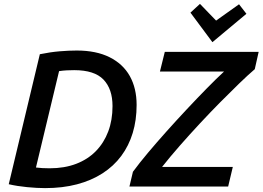

<svg xmlns="http://www.w3.org/2000/svg" viewBox="-20 -960 1351 988"><path d="M212 8Q171 8 119.5 3Q68 -2 25 -12L185 -681Q239 -692 286.5 -696Q334 -700 375 -700Q475 -700 544 -665.5Q613 -631 648 -568.5Q683 -506 683 -420Q683 -342 663 -276Q643 -210 604 -157.5Q565 -105 507.5 -68Q450 -31 376 -11.5Q302 8 212 8ZM235 -94Q312 -94 372 -117Q432 -140 473.5 -182.5Q515 -225 537 -283.5Q559 -342 559 -414Q559 -502 512.5 -550.5Q466 -599 362 -599Q343 -599 323.5 -598Q304 -597 284 -594L165 -98Q182 -96 198 -95Q214 -94 235 -94ZM646 0 664 -76Q697 -121 742 -174.5Q787 -228 838 -285Q889 -342 941.5 -398Q994 -454 1043 -504Q1092 -554 1133 -592H803L828 -693H1311L1291 -604Q1257 -575 1211.5 -531Q1166 -487 1114 -434.5Q1062 -382 1008.5 -324.5Q955 -267 905 -210Q855 -153 814 -101H1178L1154 0ZM1073 -743 960 -895 1009 -940 1092 -854 1210 -938 1248 -889Z"/></svg>

Font: Ubuntu Sans SemiBold
Style: Italic
Weight: 600
Italic angle: -13.5°
Designer: Dalton Maag Ltd
Foundry: Dalton Maag Ltd
Version: Version 1.006